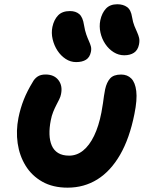

<svg xmlns="http://www.w3.org/2000/svg" viewBox="-20 -855 676 885"><path d="M291.6 10Q223.6 10 175 -17.5Q126.4 -45 98 -91.3Q69.6 -137.6 61.4 -194.7Q53.2 -251.8 65 -311.8Q74 -356.4 89.7 -395.9Q105.4 -435.4 130.4 -476.2Q138.6 -492 152.8 -501.8Q167 -511.6 190 -511.6Q229.2 -511.6 249.2 -485.9Q269.2 -460.2 261.4 -421.6Q259.2 -409.6 253.1 -397.3Q247 -385 239.6 -370.8Q232.2 -356.6 225.1 -339.1Q218 -321.6 214 -300.2Q207.2 -265.6 208.1 -236Q209 -206.4 218.6 -184.2Q228.2 -162 248 -149.8Q267.8 -137.6 298.6 -137.6Q333.8 -137.6 362.8 -160.8Q391.8 -184 413.5 -228.6Q435.2 -273.2 447.4 -336.4Q452.4 -362 454.7 -379.8Q457 -397.6 459.2 -412.4Q461.4 -427.2 464.6 -443.4Q471.6 -475.6 487.6 -493.5Q503.6 -511.4 538.4 -511.4Q567 -511.4 585.1 -493.2Q603.2 -475 608.1 -435.2Q613 -395.4 599.6 -329.6Q577.2 -217.2 533.6 -141.7Q490 -66.2 428.8 -28.1Q367.6 10 291.6 10ZM552.6 -600.2Q526.6 -600.2 503.9 -614.4Q481.2 -628.6 465.3 -652.3Q449.4 -676 443 -704.8Q436.6 -733.6 442.4 -761.8Q449.6 -795 468.3 -815.2Q487 -835.4 520.8 -835.4Q547.6 -835.4 565.7 -822.5Q583.8 -809.6 588.8 -775.8Q592.8 -751.8 599.5 -735.5Q606.2 -719.2 612.1 -706.3Q618 -693.4 621.1 -680.6Q624.2 -667.8 620.6 -649.4Q615.2 -623.6 597.5 -611.9Q579.8 -600.2 552.6 -600.2ZM331 -568.8Q305 -568.8 282.7 -583.4Q260.4 -598 244.9 -621.7Q229.4 -645.4 222.6 -674.2Q215.8 -703 221.6 -731.2Q228.8 -764.4 247.9 -784.2Q267 -804 302.4 -804Q329.2 -804 345.5 -789.9Q361.8 -775.8 367.2 -739.6Q371.4 -714 377.6 -696.5Q383.8 -679 389.7 -666.1Q395.6 -653.2 398.8 -641.6Q402 -630 399 -615.6Q393.8 -590.6 376.4 -579.7Q359 -568.8 331 -568.8Z"/></svg>

Font: Shantell Sans Light
Style: Italic
Weight: 300
Italic angle: -11°
Designer: Stephen Nixon, Anya Danilova, Shantell Martin
Foundry: Arrow Type
Version: Version 1.008;[ac192a2d6]